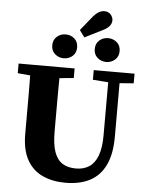

<svg xmlns="http://www.w3.org/2000/svg" viewBox="-65 -1060 869 1130"><g transform="rotate(5 369.5 -495.0)"><path d="M364 18Q289 18 230 -8.5Q171 -35 137.5 -94Q104 -153 104 -248V-359Q104 -408 104 -457.5Q104 -507 103.5 -557.5Q103 -608 102 -657H277Q276 -609 275.5 -559Q275 -509 275 -459Q275 -409 275 -359V-276Q275 -201 291 -156Q307 -111 339 -91Q371 -71 419 -71Q464 -71 496.5 -92Q529 -113 546.5 -159Q564 -205 564 -279V-657H631V-278Q631 -175 599.5 -109.5Q568 -44 508.5 -13Q449 18 364 18ZM29 -600V-657H360V-600L214 -587H173ZM473 -600V-657H714V-600L610 -592H581ZM290 -711Q261 -711 239 -730Q217 -749 217 -781Q217 -814 239 -833Q261 -852 290 -852Q321 -852 342.5 -833Q364 -814 364 -781Q364 -749 342.5 -730Q321 -711 290 -711ZM401 -844 371 -885 440 -970Q457 -990 473 -999Q489 -1008 506 -1008Q529 -1008 543 -992.5Q557 -977 557 -957Q557 -948 552.5 -937.5Q548 -927 537 -916.5Q526 -906 505 -896ZM541 -711Q512 -711 490 -730Q468 -749 468 -781Q468 -814 490 -833Q512 -852 541 -852Q571 -852 593 -833Q615 -814 615 -781Q615 -749 593 -730Q571 -711 541 -711Z"/></g></svg>

Font: Source Serif 4 18pt
Style: Bold
Weight: 700
Designer: Frank Grießhammer
Foundry: Adobe Systems Incorporated
Version: Version 4.004;hotconv 1.0.116;makeotfexe 2.5.65601